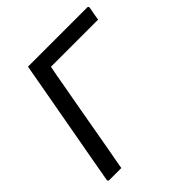

<svg xmlns="http://www.w3.org/2000/svg" viewBox="-188 -838 976 976"><g transform="rotate(-45 300.0 -350.0)"><path d="M132 0Q111 0 89.5 0Q68 0 46 0Q41 0 38.5 -3Q36 -6 37 -11Q52 -95 67.5 -181.5Q83 -268 99 -355.5Q115 -443 130.5 -530Q146 -617 161 -700L258 -656L247 -637Q240 -601 232.5 -562Q225 -523 219 -486Q207 -422 196 -358.5Q185 -295 173.5 -231Q162 -167 150 -99Q145 -73 140.5 -48Q136 -23 132 0ZM582 -617H226Q203 -617 188 -626.5Q173 -636 166.5 -654.5Q160 -673 161 -700H586Q590 -700 592 -698.5Q594 -697 594.5 -695Q595 -693 595 -689Q591 -669 588 -653Q585 -637 582 -617Z"/></g></svg>

Font: Rec Mono Linear
Style: Italic
Weight: 400
Italic angle: -10°
Monospace: yes
Version: Version 1.085; ttfautohint (v1.8.4.7-5d5b)